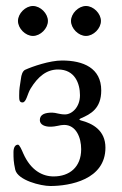

<svg xmlns="http://www.w3.org/2000/svg" viewBox="-20 -613 407 641"><path d="M90 -593C65 -593 40 -568 40 -543C40 -518 65 -493 90 -493C115 -493 140 -518 140 -543C140 -568 115 -593 90 -593ZM267 -593C242 -593 217 -568 217 -543C217 -518 242 -493 267 -493C292 -493 317 -518 317 -543C317 -568 292 -593 267 -593ZM250 -218C283 -232 318 -251 318 -311C318 -386 258 -411 187 -411C146 -411 88 -391 64 -380C55 -376 51 -361 50 -351C46 -321 44 -320 44 -294C44 -281 44 -271 55 -271C68 -271 71 -299 82 -317C107 -358 136 -381 174 -381C230 -381 247 -334 247 -295C247 -255 220 -231 197 -231C178 -231 167 -237 154 -237C130 -237 113 -231 113 -212C113 -196 131 -190 147 -190C169 -190 179 -196 194 -196C234 -196 251 -154 251 -115C251 -55 212 -24 159 -24C122 -24 83 -44 58 -100C52 -114 45 -130 40 -130C31 -130 25 -121 25 -105C25 -84 25 -73 31 -46C40 -11 116 8 148 8C213 8 332 -13 332 -120C332 -178 289 -201 250 -211C243 -213 244 -215 250 -218Z"/></svg>

Font: EB Garamond 12
Style: Regular
Weight: 400
Version: Version 0.016+